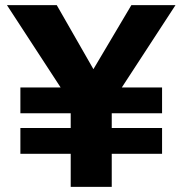

<svg xmlns="http://www.w3.org/2000/svg" viewBox="-20 -724 704 744"><path d="M59 -128V-228H254V-285H59V-385H215L7 -704H200L342 -456L489 -704H660L452 -385H608V-285H413V-228H608V-128H413V0H254V-128Z"/></svg>

Font: Prodigy Sans
Style: Bold
Weight: 700
Designer: Wei Huang
Foundry: Wei Huang
Version: Version 1.003; ttfautohint (v1.8.3)